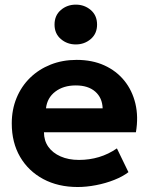

<svg xmlns="http://www.w3.org/2000/svg" viewBox="-20 -772 627 808"><path d="M307 15Q224.5 15 162 -18.5Q99.5 -52 64.5 -112Q29.5 -172 29.5 -252.5Q29.5 -311 49.8 -360Q70 -409 106.8 -444.8Q143.5 -480.5 193.2 -500.2Q243 -520 302.5 -520Q368 -520 418.8 -497Q469.5 -474 503 -432.8Q536.5 -391.5 549.8 -336Q563 -280.5 552 -215.5H165Q165 -180.5 183.2 -154.5Q201.5 -128.5 234.8 -113.8Q268 -99 312.5 -99Q356.5 -99 396.5 -111Q436.5 -123 472 -147.5L520.5 -47.5Q496.5 -29 460.5 -14.8Q424.5 -0.5 384.2 7.2Q344 15 307 15ZM173.5 -316H412Q410.5 -360.5 380.8 -386.5Q351 -412.5 299 -412.5Q247 -412.5 212.8 -386.5Q178.5 -360.5 173.5 -316ZM299 -585Q262.5 -585 236 -607.8Q209.5 -630.5 209.5 -668.5Q209.5 -707 236 -729.8Q262.5 -752.5 299 -752.5Q335.5 -752.5 362 -729.8Q388.5 -707 388.5 -668.5Q388.5 -630.5 362 -607.8Q335.5 -585 299 -585Z"/></svg>

Font: Geologica Cursive SemiBold
Style: Regular
Weight: 600
Designer: Sindre Bremnes, Frode Helland
Foundry: Monokrom Skriftforlag AS
Version: Version 1.010;gftools[0.9.28]